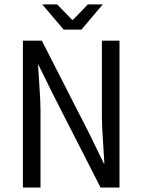

<svg xmlns="http://www.w3.org/2000/svg" viewBox="-20 -843 640 863"><path d="M266.1 -710 169.9 -823.2H236.8L304.2 -753.9H308.1L375 -823.2H441.9L346.2 -710ZM83 0V-660.2H168L380.9 -243.2L446.8 -107.9H449.2Q448.7 -123.5 443.4 -200.2Q438 -276.9 438 -316.9V-660.2H517.1V0H432.1L219.2 -417L152.8 -551.8H150.9Q151.9 -532.2 157 -458.7Q162.1 -385.3 162.1 -346.2V0Z"/></svg>

Font: Office Code Pro D
Style: Regular
Weight: 400
Designer: Nathan Rutzky & Paul D. Hunt
Foundry: Adobe Systems Incorporated
Version: Version 1.004;PS 001.004;hotconv 1.0.70;makeotf.lib2.5.58329